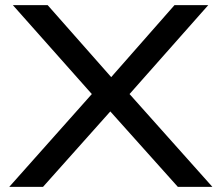

<svg xmlns="http://www.w3.org/2000/svg" viewBox="-20 -725 860 745"><path d="M16 0 355 -381V-339L30 -705H165L421 -415H402L657 -705H788L464 -339V-381L804 0H670L396 -306H420L147 0Z"/></svg>

Font: Nunito Sans 10pt Expanded Medium
Style: Regular
Weight: 500
Width: 7
Designer: Vernon Adams
Foundry: Vernon Adams
Version: Version 3.101;gftools[0.9.27]